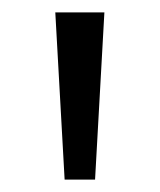

<svg xmlns="http://www.w3.org/2000/svg" viewBox="-20 -800 257 309"><path d="M69 -780H148L133 -511H84Z"/></svg>

Font: Cooper Hewitt
Style: Book
Weight: 705
Designer: Village Type and Design LLC
Foundry: Cooper Hewitt Smithsonian Design Museum
Version: 1.000; ttfautohint (v1.8.1)